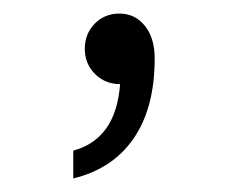

<svg xmlns="http://www.w3.org/2000/svg" viewBox="-20 -124 339 283"><path d="M157 0Q135 0 120 -15Q105 -30 105 -52Q105 -74 119.5 -89Q134 -104 156 -104Q179 -104 193.5 -86Q208 -68 208 -38Q208 35 177 80Q146 125 88 139V98Q151 81 157 0Z"/></svg>

Font: Evergrow Sans 
Style: Medium
Weight: 500
Foundry: 10Web
Version: Version 1.000